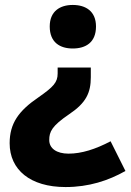

<svg xmlns="http://www.w3.org/2000/svg" viewBox="-20 -579 530 776"><path d="M368 -472C368 -534 326 -559 274 -559C223 -559 181 -534 181 -472C181 -407 223 -383 274 -383C326 -383 368 -407 368 -472ZM347 -267V-306H213V-282C213 -246 196 -228 136 -186C55 -131 19 -80 19 0C19 107 102 177 245 177C339 177 418 151 487 112L427 -8C366 24 310 42 257 42C209 42 179 21 179 -13C179 -47 190 -70 259 -117C328 -163 347 -204 347 -267Z"/></svg>

Font: Noto Sans Thai Looped ExtraBold
Style: Regular
Weight: 800
Designer: Cadson Demak Team
Foundry: Cadson Demak Co., Ltd.
Version: Version 1.001